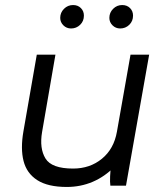

<svg xmlns="http://www.w3.org/2000/svg" viewBox="-20 -737 656 762"><path d="M73 -216 126 -520H200L147 -213Q136 -148 160.5 -108Q185 -68 270 -68Q337 -68 384.5 -107Q432 -146 444 -214L498 -520H572L480 0H418Q416 -14 417 -37.5Q418 -61 421 -78L435 -76Q396 -36 348 -15.5Q300 5 245 5Q170 5 128 -22Q86 -49 73.5 -98Q61 -147 73 -216ZM219 -666Q219 -687 234 -702Q249 -717 270 -717Q289 -717 301 -705Q313 -693 313 -675Q313 -653 298 -638.5Q283 -624 262 -624Q244 -624 231.5 -636.5Q219 -649 219 -666ZM414 -666Q414 -687 429 -702Q444 -717 465 -717Q484 -717 496 -705Q508 -693 508 -675Q508 -653 493 -638.5Q478 -624 457 -624Q439 -624 426.5 -636.5Q414 -649 414 -666Z"/></svg>

Font: Fixel Italic Variable Display Thin
Style: Italic
Weight: 100
Italic angle: -10°
Designer: AlfaBravo + MacPaw
Foundry: Kyrylo Tkachov, Marchela Mozhyna, Serhii Makarenko, Maria Weinstein, Zakhar Kryvoshyya
Version: Version 1.210;Glyphs 3.2 (3217)